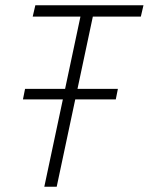

<svg xmlns="http://www.w3.org/2000/svg" viewBox="-20 -708 564 728"><path d="M67 -331 75 -371H427L419 -331ZM148 0 285 -645H104L114 -688H524L514 -645H332L195 0Z"/></svg>

Font: Saira SemiCondensed ExtraLight
Style: Italic
Weight: 250
Width: 4
Italic angle: -12°
Designer: Hector Gatti with collaboration of the Omnibus-Type team
Foundry: Omnibus-Type
Version: Version 1.101